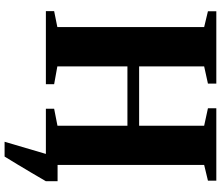

<svg xmlns="http://www.w3.org/2000/svg" viewBox="-83 -700 963 837"><g transform="rotate(90 398.5 -281.5)"><path d="M598 180 651 0 648 -51H770V0Q751.5 32 732.2 64.5Q713 97 695.2 126.5Q677.5 156 662.5 180ZM98 -50V-690L29 -706.5V-743H344.5V-706.5L269.5 -690V-406.5H528V-690L452 -706.5V-743H767.5V-706.5L699 -690V-50L768.5 -36V0H454V-36L528 -50.5V-355.5H269.5V-50L347 -36V0H28.5V-36Z"/></g></svg>

Font: Merriweather 96pt ExtraBold
Style: Regular
Weight: 800
Version: Version 2.100